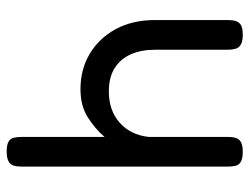

<svg xmlns="http://www.w3.org/2000/svg" viewBox="-106 -631 747 575"><g transform="rotate(-90 267.5 -343.5)"><path d="M100 10Q81 10 71 4.5Q61 -1 58.5 -11.5Q56 -22 56 -36V-652Q56 -666 59 -676Q62 -686 72 -691.5Q82 -697 101 -697Q121 -697 130.5 -691.5Q140 -686 142.5 -676Q145 -666 145 -651V-404Q169 -432 203.5 -454Q238 -476 288 -476Q347 -476 393.5 -448.5Q440 -421 467.5 -371Q495 -321 495 -252V-35Q495 -21 492 -11Q489 -1 480 4.5Q471 10 451 10Q432 10 422 4.5Q412 -1 409 -11.5Q406 -22 406 -36V-253Q406 -295 392 -326Q378 -357 350.5 -374Q323 -391 281 -391Q224 -391 187.5 -358.5Q151 -326 145 -272V-35Q145 -21 142 -11Q139 -1 129.5 4.5Q120 10 100 10Z"/></g></svg>

Font: Fredoka Light
Style: Regular
Weight: 400
Version: Version 2.001